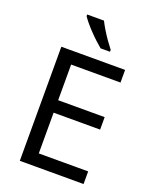

<svg xmlns="http://www.w3.org/2000/svg" viewBox="-170 -1036 897 1129"><g transform="rotate(20 278.0 -472.0)"><path d="M496 0H97V-714H496V-635H187V-412H478V-334H187V-79H496ZM280 -944Q291 -922 307.5 -894.5Q324 -867 342.5 -841Q361 -815 376 -796V-784H317Q300 -798 279 -817.5Q258 -837 237.5 -858.5Q217 -880 200.5 -900Q184 -920 175 -934V-944Z"/></g></svg>

Font: Noto Sans Tamil
Style: Regular
Weight: 400
Designer: Jelle Bosma - Monotype Design Team
Foundry: Monotype Imaging Inc.
Version: Version 2.003